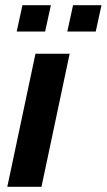

<svg xmlns="http://www.w3.org/2000/svg" viewBox="-20 -716 409 736"><path d="M8 0 116 -510H247L139 0ZM44 -595 66 -696H175L153 -595ZM238 -595 260 -696H369L347 -595Z"/></svg>

Font: Saira Semi Condensed SemiBold
Style: Italic
Weight: 600
Width: 4
Italic angle: -12°
Designer: Hector Gatti with collaboration of the Omnibus-Type team
Foundry: Omnibus-Type
Version: Version 1.001; ttfautohint (v1.8)